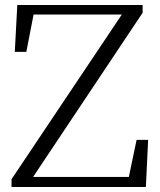

<svg xmlns="http://www.w3.org/2000/svg" viewBox="-20 -746 637 766"><path d="M562 0 571 -188H525L494 -40H112L549 -695V-726H49L39 -539H85L114 -688H466L26 -31V0Z"/></svg>

Font: AllPunType Light
Style: Regular
Weight: 300
Version: 1.0